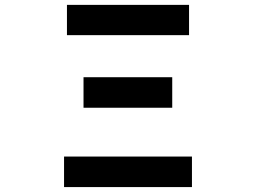

<svg xmlns="http://www.w3.org/2000/svg" viewBox="-20 -760 1040 780"><path d="M240.2 0V-124H759.8V0ZM319.3 -322.3V-446.3H679.7V-322.3ZM252 -617.2V-740.2H748V-617.2Z"/></svg>

Font: GenEi Gothic M Regular
Style: Bold
Weight: 700
Designer: o_tamon (Modified); [Source Han Sans]
Ryoko NISHIZUKA  (kana & ideographs); Paul D. Hunt (Latin, Greek & Cyrillic); Wenl
Version: Version 1.1a;Original Version 1.004